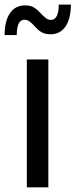

<svg xmlns="http://www.w3.org/2000/svg" viewBox="-46 -799 323 819"><path d="M204.6 -779.3C204.6 -737.8 193.8 -713.9 170.9 -713.9C157.2 -713.9 145.5 -722.7 122.6 -747.6C111.3 -758.8 101.6 -766.1 93.3 -770C85 -773.9 73.7 -775.9 59.6 -775.9C6.8 -775.9 -26.4 -731 -26.4 -649.4H25.4C25.4 -692.9 36.6 -714.8 58.6 -714.8C72.8 -714.8 85.4 -706.1 107.4 -681.2C127 -660.2 144 -652.8 169.9 -652.8C223.1 -652.8 256.3 -697.3 256.3 -779.3ZM160.2 -545.4H68.4V0H160.2Z"/></svg>

Font: SG Kara
Style: Regular
Weight: 400
Designer: Damoon Khanjanzadeh
Version: Version 1.000